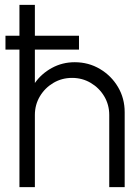

<svg xmlns="http://www.w3.org/2000/svg" viewBox="-20 -770 573 790"><path d="M493 -308.5V0H429.5V-297Q429.5 -339 408.8 -373.8Q388 -408.5 353.2 -429Q318.5 -449.5 276.5 -449.5Q234.5 -449.5 199.8 -429Q165 -408.5 144.2 -373.8Q123.5 -339 123.5 -297V0H60V-750H123.5V-428.5Q150.5 -467 193.5 -490.5Q236.5 -514 287.5 -514Q344.5 -514 391.2 -486.2Q438 -458.5 465.5 -412Q493 -365.5 493 -308.5ZM2.5 -566V-623H305V-566Z"/></svg>

Font: Urbanist Light
Style: Regular
Weight: 300
Designer: Corey Hu
Foundry: Corey Hu
Version: Version 1.330; ttfautohint (v1.8.4.7-5d5b)